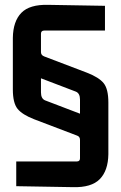

<svg xmlns="http://www.w3.org/2000/svg" viewBox="-20 -659 500 792"><path d="M427 -23Q426 45 391.5 80Q357 115 281 113L47 109V7H297Q310 7 310 -6V-82Q310 -96 297 -100L121 -167Q72 -186 52.5 -210Q33 -234 33 -290V-503Q34 -571 68 -606Q102 -641 179 -639L413 -635V-533H163Q149 -533 149 -520V-444Q149 -431 163 -426L339 -359Q388 -340 407.5 -316Q427 -292 427 -236ZM166 -245 310 -190V-248Q310 -274 293 -281L149 -336V-278Q149 -252 166 -245Z"/></svg>

Font: Gemunu Libre
Style: Bold
Weight: 700
Designer: Puspanada Ekanayake, Sola Matas, Pathum Egodawatta, Kosala Senevirathne
Foundry: mooniak
Version: Version 1.100